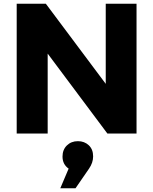

<svg xmlns="http://www.w3.org/2000/svg" viewBox="-20 -720 826 1035"><path d="M70 0V-700H227L550 -268V-700H716V0H559L237 -431V0ZM305 295 350 189Q317 166 317 124Q317 87 340.5 64Q364 41 400 41Q435 41 458.5 63Q482 85 482 123Q482 157 460 189L387 295Z"/></svg>

Font: Trueno
Style: Bd
Weight: 700
Designer: Julieta Ulanovsky
Foundry: Julieta Ulanovsky
Version: Version 3.001b